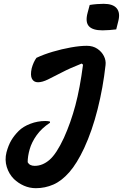

<svg xmlns="http://www.w3.org/2000/svg" viewBox="-20 -786 644 1006"><path d="M171 -483Q209 -501 256.5 -515Q304 -529 351.5 -537.5Q399 -546 435 -546Q467 -546 490 -530.5Q513 -515 524.5 -492Q536 -469 533 -445Q520 -327 491.5 -214Q463 -101 421 -10Q383 71 343 116.5Q303 162 259.5 181Q216 200 168 200Q135 200 105.5 187Q76 174 53 152Q27 126 15.5 89Q4 52 14 12Q24 -25 39 -50.5Q54 -76 78 -100Q101 -123 139 -137.5Q177 -152 217 -152Q233 -152 242 -149V-143Q198 -114 172 -77.5Q146 -41 135.5 -4Q125 33 125 64Q135 83 162 83Q203 83 239.5 51.5Q276 20 315 -64Q351 -144 375 -234Q399 -324 415 -447L408 -453Q347 -429 304 -406.5Q261 -384 231 -369.5Q201 -355 179 -355Q157 -355 147.5 -373Q138 -391 146 -428Q155 -461 171 -483ZM450 -760Q468 -763 487.5 -764.5Q507 -766 523 -766Q572 -766 591.5 -742.5Q611 -719 600 -676L589 -632Q572 -630 553 -628.5Q534 -627 517 -627Q465 -627 445.5 -649Q426 -671 439 -719Z"/></svg>

Font: Recursive Mn Csl St SmB
Style: Italic
Weight: 600
Italic angle: -15°
Monospace: yes
Version: Version 1.079;hotconv 1.0.112;makeotfexe 2.5.65598; ttfautoh